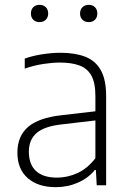

<svg xmlns="http://www.w3.org/2000/svg" viewBox="-20 -767 536 795"><path d="M211 8Q137.5 8 94.8 -29.5Q52 -67 52 -135Q52 -203 96 -241.2Q140 -279.5 235.5 -290L395 -308.5L398 -271L236 -252Q163.5 -244 131.5 -216.2Q99.5 -188.5 99.5 -139Q99.5 -86.5 129 -59Q158.5 -31.5 216.5 -31.5Q259 -31.5 300.5 -50.2Q342 -69 375 -112V-370Q375 -424.5 358 -454.5Q341 -484.5 308.2 -496.2Q275.5 -508 228 -508Q197.5 -508 159.5 -502.2Q121.5 -496.5 82.5 -483V-524.5Q114.5 -536 154.5 -542.2Q194.5 -548.5 230.5 -548.5Q291 -548.5 333.2 -532Q375.5 -515.5 397.5 -476.2Q419.5 -437 419.5 -369V0H380.5L377 -63H372.5Q345.5 -29.5 302.8 -10.8Q260 8 211 8ZM347.5 -675.5Q331.5 -675.5 321.5 -685.2Q311.5 -695 311.5 -711Q311.5 -727.5 321.5 -737.2Q331.5 -747 347.5 -747Q363.5 -747 373.2 -737.2Q383 -727.5 383 -711Q383 -695 373.2 -685.2Q363.5 -675.5 347.5 -675.5ZM143.5 -675.5Q127.5 -675.5 117.8 -685.2Q108 -695 108 -711Q108 -727.5 117.8 -737.2Q127.5 -747 143.5 -747Q159.5 -747 169.5 -737.2Q179.5 -727.5 179.5 -711Q179.5 -695 169.5 -685.2Q159.5 -675.5 143.5 -675.5Z"/></svg>

Font: Encode Sans Condensed Thin ExtraLight
Style: Regular
Weight: 250
Version: Version 3.002